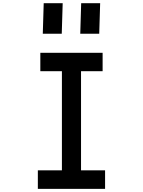

<svg xmlns="http://www.w3.org/2000/svg" viewBox="-20 -1195 905 1216"><path d="M494.1 -1174.8 488.3 -981.4H608.4L614.3 -1174.8ZM256.8 -1174.8 251 -981.4H371.1L377 -1174.8ZM219.7 1H645.5V-116.2H493.2V-744.1H629.9V-860.4H235.4V-744.1H372.1V-116.2H219.7Z"/></svg>

Font: OCR-B
Style: Regular
Weight: 400
Version: 1.1